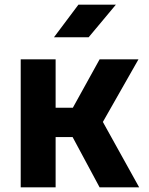

<svg xmlns="http://www.w3.org/2000/svg" viewBox="-20 -805 640 825"><path d="M69 0V-550H219V-342H293L408 -550H575L422 -281L578 0H408L292 -216H219V0ZM212 -645 317 -785H478L361 -645Z"/></svg>

Font: NKDuy Mono ExtraBold
Style: Regular
Weight: 800
Monospace: yes
Designer: NKDuy
Foundry: NKDuy
Version: Version 2.251; ttfautohint (v1.8.4.7-5d5b)